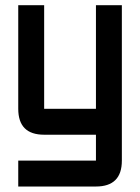

<svg xmlns="http://www.w3.org/2000/svg" viewBox="-20 -508 528 724"><path d="M48.8 -488.3H146.5V-97.7H341.8V-488.3H439.5V97.7Q439.5 195.3 341.8 195.3H48.8V97.7H341.8V0H146.5Q48.8 0 48.8 -97.7Z"/></svg>

Font: BabelStone Runic Elder Futhark
Style: Regular
Weight: 400
Designer: Andrew West
Foundry: BabelStone
Version: Version 3.005 March 14, 2022